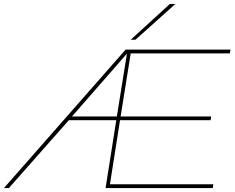

<svg xmlns="http://www.w3.org/2000/svg" viewBox="-58 -951 1186 971"><path d="M476 0 530 -343H290L-13 0H-38L577 -700H1108L1104 -681H603L552 -362H1010L1007 -343H549L498 -19H1021L1018 0ZM306 -362H533L584 -680ZM603 -750 801 -931H829L627 -750Z"/></svg>

Font: Georama Extended Thin
Style: Italic
Weight: 100
Width: 7
Italic angle: -9°
Designer: Jean-Baptiste Levee
Foundry: Production Type
Version: Version 1.000